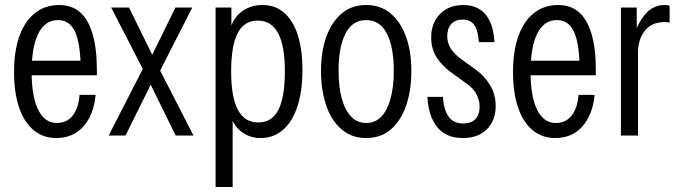

<svg xmlns="http://www.w3.org/2000/svg" viewBox="-20 -540 2706 765"><path d="M204 10Q152 10 114 -21.5Q76 -53 56 -112Q36 -171 36 -253Q36 -337 57.5 -396.5Q79 -456 119.5 -488Q160 -520 216 -520Q265 -520 298 -492Q331 -464 348.5 -406Q366 -348 366 -259Q366 -255 366 -250Q366 -245 366 -240H81V-298H330L302 -258Q301 -365 279.5 -412.5Q258 -460 211 -460Q160 -460 133 -407Q106 -354 106 -253Q106 -156 132 -103Q158 -50 206 -50Q247 -50 270 -80Q293 -110 297 -162H361Q354 -84 313 -37Q272 10 204 10Z M680 0 564 -236 423 -510H494L601 -292L751 0ZM569 -286 679 -510H746L603 -229ZM593 -228 480 0H413L559 -285Z M1018 10Q972 10 937 -19Q902 -48 894 -104L907 -111V205H839V-510H902V-407L895 -415Q907 -467 942.5 -493.5Q978 -520 1026 -520Q1077 -520 1112.5 -489Q1148 -458 1166.5 -400Q1185 -342 1185 -261Q1185 -177 1165 -116Q1145 -55 1107.5 -22.5Q1070 10 1018 10ZM1009 -52Q1063 -52 1089 -102Q1115 -152 1115 -255Q1115 -358 1088 -408Q1061 -458 1007 -458Q953 -458 927 -408Q901 -358 901 -255Q901 -152 928 -102Q955 -52 1009 -52Z M1439 10Q1381 10 1340.5 -25Q1300 -60 1279.5 -120.5Q1259 -181 1259 -257Q1259 -334 1280 -393Q1301 -452 1341 -486Q1381 -520 1439 -520Q1497 -520 1537 -486Q1577 -452 1598 -393Q1619 -334 1619 -257Q1619 -181 1598.5 -120.5Q1578 -60 1538 -25Q1498 10 1439 10ZM1439 -50Q1476 -50 1500 -76Q1524 -102 1536.5 -148.5Q1549 -195 1549 -258Q1549 -352 1521.5 -406Q1494 -460 1439 -460Q1384 -460 1356.5 -406Q1329 -352 1329 -258Q1329 -195 1341.5 -148.5Q1354 -102 1378.5 -76Q1403 -50 1439 -50Z M1824 10Q1757 10 1722 -33.5Q1687 -77 1683 -154H1745Q1748 -101 1768 -74.5Q1788 -48 1825 -48Q1857 -48 1874 -65.5Q1891 -83 1891 -116Q1891 -139 1879 -163.5Q1867 -188 1835 -210L1777 -252Q1740 -279 1719 -312.5Q1698 -346 1698 -391Q1698 -448 1733 -484Q1768 -520 1826 -520Q1883 -520 1914.5 -482.5Q1946 -445 1950 -372H1888Q1885 -419 1869.5 -440.5Q1854 -462 1823 -462Q1794 -462 1778 -444.5Q1762 -427 1762 -395Q1762 -372 1774 -350Q1786 -328 1817 -305L1875 -263Q1910 -238 1932.5 -201Q1955 -164 1955 -117Q1955 -60 1920 -25Q1885 10 1824 10Z M2192 10Q2140 10 2102 -21.5Q2064 -53 2044 -112Q2024 -171 2024 -253Q2024 -337 2045.5 -396.5Q2067 -456 2107.5 -488Q2148 -520 2204 -520Q2253 -520 2286 -492Q2319 -464 2336.5 -406Q2354 -348 2354 -259Q2354 -255 2354 -250Q2354 -245 2354 -240H2069V-298H2318L2290 -258Q2289 -365 2267.5 -412.5Q2246 -460 2199 -460Q2148 -460 2121 -407Q2094 -354 2094 -253Q2094 -156 2120 -103Q2146 -50 2194 -50Q2235 -50 2258 -80Q2281 -110 2285 -162H2349Q2342 -84 2301 -37Q2260 10 2192 10Z M2454 0V-510H2517V-404H2522V0ZM2522 -330 2506 -401Q2528 -461 2557.5 -490.5Q2587 -520 2628 -520Q2639 -520 2648 -517V-450Q2645 -451 2639.5 -451.5Q2634 -452 2628 -452Q2576 -452 2549 -417Q2522 -382 2522 -330Z"/></svg>

Font: Instrument Sans Condensed
Style: Regular
Weight: 400
Width: 3
Designer: Rodrigo Fuenzalida
Foundry: fragTYPE
Version: Version 1.000;gftools[0.9.28]